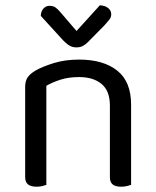

<svg xmlns="http://www.w3.org/2000/svg" viewBox="-20 -700 590 725"><path d="M475 -305V-203H395V-301Q395 -357 363.5 -383Q332 -409 279 -409Q239 -409 208 -399Q177 -389 155 -376V-203H75V-372Q75 -393 83.5 -406.5Q92 -420 113 -433Q139 -448 182 -461.5Q225 -475 279 -475Q370 -475 422.5 -433.5Q475 -392 475 -305ZM75 -258H155V-2Q150 0 140 2.5Q130 5 118 5Q97 5 86 -3.5Q75 -12 75 -31ZM395 -258H475V-2Q470 0 459.5 2.5Q449 5 438 5Q416 5 405.5 -3.5Q395 -12 395 -31ZM208 -654 269 -583 357 -680Q377 -679 388.5 -669.5Q400 -660 400 -646Q400 -635 393 -626Q386 -617 375 -605L312 -541Q302 -531 292 -526Q282 -521 268 -521Q259 -521 250.5 -524Q242 -527 234.5 -533Q227 -539 219 -547L134 -640Q134 -650 138 -658.5Q142 -667 149.5 -672.5Q157 -678 167 -678Q180 -678 188.5 -672.5Q197 -667 208 -654Z"/></svg>

Font: Baloo Tammudu 2
Style: Regular
Weight: 400
Designer: Maithili Shingre, Omkar Shende and Ek Type
Foundry: Ek Type
Version: Version 1.700